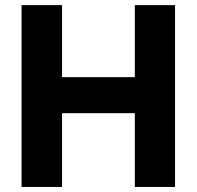

<svg xmlns="http://www.w3.org/2000/svg" viewBox="-20 -740 779 760"><path d="M65.4 -719.7H225.6V-434.6H513.7V-719.7H672.9V0H513.7V-292H225.6V0H65.4Z"/></svg>

Font: Reddit Sans Strawberry ExBold
Style: Regular
Weight: 800
Designer: Stephen Hutchings
Foundry: Reddit
Version: Version 1.013